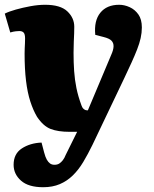

<svg xmlns="http://www.w3.org/2000/svg" viewBox="-28 -552 646 804"><path d="M359 55Q340 94 320.5 126.5Q301 159 277 182.5Q253 206 222.5 219Q192 232 153 232Q91 232 60 204.5Q29 177 29 138Q29 92 63.5 69.5Q98 47 146 45L157 87Q162 106 168 116.5Q174 127 181.5 132.5Q189 138 200 138Q212 138 220 133Q228 128 235 119Q242 110 247 97L295 0H263Q215 0 184 -12Q153 -24 127 -63Q111 -90 99 -127Q87 -164 81 -213.5Q75 -263 75 -327Q75 -338 75.5 -349Q76 -360 76.5 -370.5Q77 -381 77 -391Q77 -409 71 -415.5Q65 -422 53 -422Q48 -422 38 -421Q28 -420 15 -416L-8 -495Q10 -504 38.5 -512Q67 -520 99.5 -526Q132 -532 161 -532Q225 -532 254 -504.5Q283 -477 283 -440Q283 -427 282.5 -412Q282 -397 281 -377.5Q280 -358 280 -331Q280 -290 282.5 -254Q285 -218 292 -183.5Q299 -149 313 -111Q316 -102 320 -98Q324 -94 328 -92Q332 -90 337 -90H340L438 -323Q447 -343 447.5 -357.5Q448 -372 439 -381.5Q430 -391 406 -397L371 -406Q365 -465 392 -498.5Q419 -532 471 -532Q493 -532 515 -522Q537 -512 551.5 -491.5Q566 -471 566 -437Q566 -415 561 -392.5Q556 -370 546 -344.5Q536 -319 523 -290.5Q510 -262 493 -226Z"/></svg>

Font: Literata 18pt Black
Style: Italic
Weight: 900
Italic angle: -2°
Designer: Latin by Veronika Burian and Jose Scaglione. Greek by Irene Vlachou. Cyrillic by Vera Evstafieva
Foundry: TypeTogether
Version: Version 3.103;gftools[0.9.29]